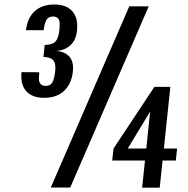

<svg xmlns="http://www.w3.org/2000/svg" viewBox="-20 -838 842 858"><path d="M177.7 -400.9Q123 -400.9 96.7 -431.2Q75.2 -456.1 75.2 -498Q75.2 -506.8 76.2 -515.6L155.3 -515.1Q153.8 -498.5 153.8 -485.1Q153.8 -471.7 161.4 -462.9Q168.9 -454.1 184.1 -454.1Q205.6 -454.1 214.4 -470.5Q223.1 -486.8 226.6 -519Q227.5 -526.9 227.5 -533.7Q227.5 -556.6 218.3 -568.4Q206.5 -583 174.3 -583.5L179.7 -637.2Q212.4 -637.2 226.8 -651.4Q241.2 -665.5 245.1 -701.7Q246.6 -718.8 246.6 -732.7Q246.6 -746.6 239.5 -755.4Q232.4 -764.2 217.8 -764.2Q195.8 -764.2 187.3 -748.8Q178.7 -733.4 175.3 -703.1H96.2Q102.1 -757.3 134.8 -787.6Q167.5 -817.9 223.1 -817.9Q277.3 -817.9 303.7 -787.1Q325.2 -762.2 325.2 -720.7Q325.2 -711.4 324.2 -701.7Q319.8 -658.7 294.7 -635.7Q269.5 -612.8 231.4 -610.4Q269.5 -607.4 290 -585Q306.6 -566.9 306.6 -534.2Q306.6 -526.9 305.7 -519Q299.8 -463.4 266.6 -432.1Q233.4 -400.9 177.7 -400.9ZM615.2 0.5 627.9 -120.6H481.4L487.3 -174.3L669.9 -449.7H741.2L712.4 -174.3H771.5L765.6 -120.6H706.5L693.8 0.5ZM207 0 557.6 -809.6H644.5L293.9 0ZM550.8 -174.3H633.8L650.9 -339.4Z"/></svg>

Font: Oswald
Style: Regular
Weight: 400
Designer: Vernon Adams
Foundry: Vernon Adams
Version: 3.0; ttfautohint (v0.94.23-7a4d-dirty) -l 8 -r 50 -G 200 -x 